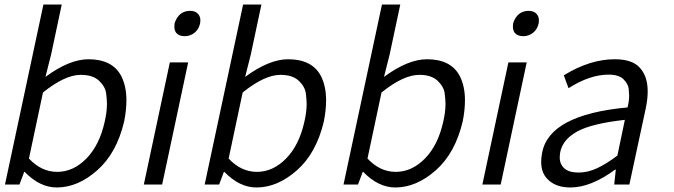

<svg xmlns="http://www.w3.org/2000/svg" viewBox="-20 -816 2979 849"><path d="M231 13Q156 13 89 -56H87L66 0H2L172 -796H253L206 -575L181 -476Q287 -554 371 -554Q477 -554 516 -480Q539 -435 539 -372Q539 -329 529 -279Q496 -139 410 -63Q324 13 231 13ZM233 -56Q304 -56 362 -115Q420 -174 443 -278Q453 -321 453 -357Q453 -372 449.5 -402Q446 -432 418.5 -458.5Q391 -485 337 -485Q267 -485 170 -407L108 -115Q163 -56 233 -56Z M697 0H616L731 -540H812ZM797 -656Q771 -656 759 -671Q751 -682 751 -698L752 -713Q770 -768 821 -768Q845 -768 857 -753Q866 -742 866 -726L865 -713Q859 -686 840 -671Q821 -656 797 -656Z M1114 13Q1039 13 972 -56H970L949 0H885L1055 -796H1136L1089 -575L1064 -476Q1170 -554 1254 -554Q1360 -554 1399 -480Q1422 -435 1422 -372Q1422 -329 1412 -279Q1379 -139 1293 -63Q1207 13 1114 13ZM1116 -56Q1187 -56 1245 -115Q1303 -174 1326 -278Q1336 -321 1336 -357Q1336 -372 1332.5 -402Q1329 -432 1301.5 -458.5Q1274 -485 1220 -485Q1150 -485 1053 -407L991 -115Q1046 -56 1116 -56Z M1728 13Q1653 13 1586 -56H1584L1563 0H1499L1669 -796H1750L1703 -575L1678 -476Q1784 -554 1868 -554Q1974 -554 2013 -480Q2036 -435 2036 -372Q2036 -329 2026 -279Q1993 -139 1907 -63Q1821 13 1728 13ZM1730 -56Q1801 -56 1859 -115Q1917 -174 1940 -278Q1950 -321 1950 -357Q1950 -372 1946.5 -402Q1943 -432 1915.5 -458.5Q1888 -485 1834 -485Q1764 -485 1667 -407L1605 -115Q1660 -56 1730 -56Z M2194 0H2113L2228 -540H2309ZM2294 -656Q2268 -656 2256 -671Q2248 -682 2248 -698L2249 -713Q2267 -768 2318 -768Q2342 -768 2354 -753Q2363 -742 2363 -726L2362 -713Q2356 -686 2337 -671Q2318 -656 2294 -656Z M2502 13Q2435 13 2399 -26Q2373 -54 2373 -100Q2373 -118 2377 -139Q2407 -309 2755 -341Q2762 -369 2762 -394Q2762 -403 2760 -423.5Q2758 -444 2737.5 -465Q2717 -486 2671 -486Q2588 -486 2494 -426L2473 -483Q2589 -554 2698 -554Q2764 -554 2798 -527Q2844 -489 2844 -412Q2844 -376 2835 -335L2763 0H2696L2703 -66H2700Q2593 13 2502 13ZM2538 -53Q2579 -53 2620 -72Q2661 -91 2710 -128L2743 -286Q2598 -270 2533 -235Q2455 -192 2455 -120Q2455 -90 2475.5 -71.5Q2496 -53 2538 -53Z"/></svg>

Font: l_WÎeÑOS 300W
Style: Regular
Weight: 300
Designer: R?O
Version: Version 2.00 June 21, 2023